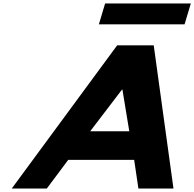

<svg xmlns="http://www.w3.org/2000/svg" viewBox="-20 -1086 1119 1106"><path d="M585.5 -1066 549.6 -946H1043.3L1079.2 -1066ZM865.5 -825H655L47.7 0H249.7L372.9 -165H752.8L777.3 0H979.3ZM724.7 -330H499.7L682.8 -570H685.2Z"/></svg>

Font: Hussar
Style: BdSuprExtOblThree
Weight: 700
Foundry: Cannot Into Space Fonts
Version: Version 2.00